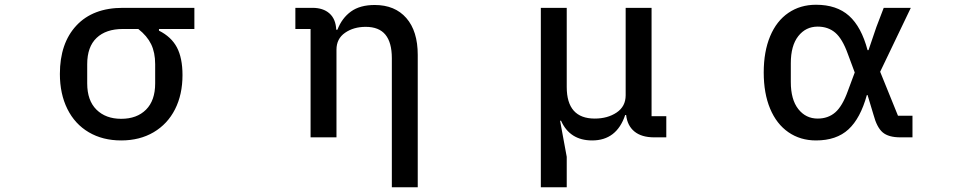

<svg xmlns="http://www.w3.org/2000/svg" viewBox="-20 -578 4040 808"><path d="M232 -267Q232 -396 301.5 -470.5Q371 -545 497 -545H798V-456H649V-449Q701 -423 724.5 -378.5Q748 -334 748 -262Q748 -180 716.5 -118Q685 -56 626.5 -21.5Q568 13 490 13Q412 13 353.5 -21.5Q295 -56 263.5 -119.5Q232 -183 232 -267ZM633 -227V-308Q633 -357 616 -392Q599 -427 562 -456H497Q426 -456 386.5 -418.5Q347 -381 347 -308V-227Q347 -155 386 -116.5Q425 -78 490 -78Q556 -78 594.5 -116.5Q633 -155 633 -227Z M1629 -333Q1629 -399 1602 -432Q1575 -465 1519 -465Q1468 -465 1432 -440Q1396 -415 1396 -369V0H1287V-456H1223V-545H1295Q1340 -545 1366.5 -521.5Q1393 -498 1395 -453H1400Q1419 -502 1457 -529.5Q1495 -557 1557 -557Q1642 -557 1690 -502Q1738 -447 1738 -347V210H1629Z M2256 210V-545H2365V-212Q2365 -79 2483 -79Q2537 -79 2575 -104.5Q2613 -130 2613 -177V-545H2722V-89H2784V0H2733Q2680 0 2650 -24.5Q2620 -49 2615 -94H2611Q2575 13 2472 13Q2378 13 2341 -70H2337L2365 82V210Z M3194 -273Q3194 -361 3221 -425.5Q3248 -490 3298 -524Q3348 -558 3414 -558Q3501 -558 3553 -511.5Q3605 -465 3631 -367H3635L3668 -464L3699 -545H3813L3684 -276L3759 -91H3820V0H3769Q3719 0 3694.5 -21Q3670 -42 3656 -95L3631 -178H3628Q3601 -80 3550.5 -33.5Q3500 13 3414 13Q3348 13 3298 -21.5Q3248 -56 3221 -120.5Q3194 -185 3194 -273ZM3548 -195 3577 -273 3548 -351Q3525 -415 3495 -440.5Q3465 -466 3421 -466Q3371 -466 3339.5 -426Q3308 -386 3308 -312V-233Q3308 -159 3339.5 -119Q3371 -79 3421 -79Q3465 -79 3495 -105Q3525 -131 3548 -195Z"/></svg>

Font: IBM Plex Sans JP Medium
Style: Regular
Weight: 500
Designer: Mike Abbink; Paul van der Laan; Pieter van Rosmalen; Wujin Sim; Yejin Wi; Jinhee Kim; Boomi Park; Yona Kim; Kichan Ma
Foundry: Sandoll Inc.
Version: Version 1.001